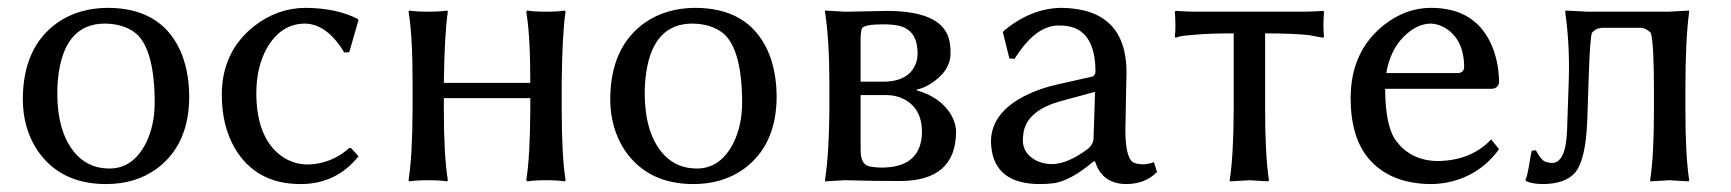

<svg xmlns="http://www.w3.org/2000/svg" viewBox="-20 -459 4409 489"><path d="M38.1 -205.1Q38.1 -338.9 126.5 -401.4Q180.2 -438.5 253.9 -439Q388.7 -439 438.5 -331.5Q461.4 -280.8 461.9 -213.9Q461.9 -89.8 378.4 -28.8Q324.7 9.8 250 9.8Q132.8 9.8 74.2 -77.6Q38.6 -132.8 38.1 -205.1ZM247.1 -398.9Q148.9 -398.9 129.9 -275.9Q126 -250 126 -222.2Q126 -113.8 178.2 -61.5Q210.4 -29.8 258.8 -29.8Q319.8 -29.8 353 -97.2Q373.5 -140.6 374 -195.8Q374 -332 326.7 -373.5Q296.4 -398.4 247.1 -398.9Z M756.8 -398.9Q695.3 -398.9 659.2 -335.4Q633.3 -288.1 632.8 -223.1Q632.8 -105.5 699.7 -59.6Q728.5 -40.5 762.7 -40Q823.2 -41 869.6 -82H874L893.1 -61Q836.4 9.8 745.6 9.8Q631.8 9.8 578.1 -81.5Q544.9 -138.7 544.9 -217.8Q544.9 -327.1 627.4 -392.6Q686.5 -438.5 757.8 -439Q836.4 -438.5 890.6 -411.1L893.1 -408.2L869.6 -326.2L856.9 -325.2Q813 -397.9 756.8 -398.9Z M1030.8 -250Q1030.8 -369.1 1020.5 -429.2L1022.5 -432.1Q1040.5 -429.2 1070.3 -429.2Q1100.1 -429.2 1118.7 -432.1L1120.6 -429.2Q1112.3 -375 1110.4 -250V-248H1330.6V-250Q1330.6 -369.1 1320.3 -429.2L1322.8 -432.1Q1340.8 -429.2 1370.6 -429.2Q1400.4 -429.2 1418.5 -432.1L1420.4 -429.2Q1412.1 -375 1410.6 -250V-179.2Q1410.6 -63 1420.4 0L1418.5 2.9Q1400.4 0 1370.6 0Q1340.8 0 1322.8 2.9L1320.3 0Q1330.1 -61 1330.6 -179.2V-209H1110.4V-179.2Q1110.4 -63 1120.6 0L1118.7 2.9Q1100.6 0 1070.3 0Q1040.5 0 1022.5 2.9L1020.5 0Q1030.3 -61 1030.8 -179.2Z M1534.2 -205.1Q1534.2 -338.9 1622.6 -401.4Q1676.3 -438.5 1750 -439Q1884.8 -439 1934.6 -331.5Q1957.5 -280.8 1958 -213.9Q1958 -89.8 1874.5 -28.8Q1820.8 9.8 1746.1 9.8Q1628.9 9.8 1570.3 -77.6Q1534.7 -132.8 1534.2 -205.1ZM1743.2 -398.9Q1645 -398.9 1626 -275.9Q1622.1 -250 1622.1 -222.2Q1622.1 -113.8 1674.3 -61.5Q1706.5 -29.8 1754.9 -29.8Q1815.9 -29.8 1849.1 -97.2Q1869.6 -140.6 1870.1 -195.8Q1870.1 -332 1822.8 -373.5Q1792.5 -398.4 1743.2 -398.9Z M2171.9 -251H2229Q2295.4 -251 2313 -298.3Q2316.9 -310.5 2316.9 -323.2Q2316.9 -382.8 2268.6 -393.6Q2252.4 -397 2229 -397Q2181.2 -397 2175.3 -386.7Q2172.4 -379.9 2171.9 -362.8ZM2171.9 -216.8V-77.1Q2171.9 -43.5 2189.9 -36.6Q2202.6 -32.2 2229 -32.2Q2327.1 -34.2 2328.1 -123Q2328.1 -182.6 2282.2 -206.5Q2262.2 -216.8 2238.3 -216.8ZM2130.9 0 2082 2.9 2081.1 0Q2091.8 -70.3 2092.3 -180.2V-249Q2092.3 -356.4 2081.1 -429.2L2082 -432.1Q2084 -432.1 2130.9 -429.2Q2152.3 -429.2 2187 -430.2Q2219.2 -431.2 2238.3 -431.2Q2374.5 -431.2 2396 -362.8Q2401.4 -345.2 2400.9 -323.2Q2400.9 -277.3 2348.6 -244.6Q2329.6 -233.4 2314.9 -231V-229Q2376 -211.4 2402.8 -166Q2415 -144.5 2415 -122.1Q2413.6 1 2273.9 2Q2192.9 2 2156.2 0.5Q2141.1 0 2130.9 0Z M2769 -225.1 2684.1 -202.1Q2597.2 -178.7 2586.9 -122.6Q2585.4 -112.3 2585 -102.1Q2585 -67.4 2620.6 -49.3Q2638.7 -41 2659.2 -41Q2699.7 -41.5 2751 -80.1Q2764.6 -91.8 2765.1 -106ZM2769 -47.9H2765.1Q2708.5 0 2666 7.3Q2649.4 9.8 2628.9 9.8Q2527.8 9.8 2508.3 -64Q2504.4 -80.1 2503.9 -98.1Q2503.9 -173.8 2597.2 -218.3Q2629.9 -233.9 2669.9 -243.2L2763.2 -264.2Q2769.5 -268.1 2770 -275.9Q2770 -387.2 2689.9 -393.6Q2682.6 -394 2673.8 -394Q2616.2 -392.6 2564 -309.1L2550.8 -310.1L2534.2 -377L2537.1 -380.9Q2606.9 -438.5 2684.1 -439Q2847.7 -436.5 2849.1 -276.9Q2849.1 -272.5 2848.1 -231Q2846.2 -144.5 2846.2 -126Q2846.7 -63.5 2862.8 -47.9Q2871.6 -40.5 2892.1 -40.5Q2904.8 -41 2918.9 -45.9L2926.8 -21Q2897 9.8 2847.2 9.8Q2786.6 8.8 2769 -47.9Z M3122.1 -374Q3065.9 -374 3028.8 -371.1Q2991.7 -368.2 2982.9 -365.7L2974.1 -362.8L2972.2 -366.2Q2975.1 -389.2 2972.2 -429.2L2974.1 -431.2Q3004.4 -429.2 3028.8 -429.2H3294.9Q3320.3 -429.2 3350.1 -431.2L3352.1 -429.2Q3349.1 -388.2 3352.1 -366.2L3350.1 -362.8Q3350.1 -362.8 3313.5 -369.6Q3270.5 -374 3202.1 -374V-180.2Q3202.1 -63 3211.9 0L3210 2.9Q3208 2.9 3162.1 0L3112.8 2.9L3111.8 0Q3121.6 -61 3122.1 -180.2Z M3510.7 -272.9H3694.8Q3708 -274.9 3709 -287.1Q3709 -359.4 3659.2 -388.7Q3641.6 -398.4 3624.5 -398.9Q3588.9 -398.9 3555.7 -366.2Q3520.5 -331.1 3510.7 -272.9ZM3777.8 -104 3797.9 -79.1Q3745.1 -6.8 3656.7 7.3Q3639.6 9.8 3623.5 9.8Q3519.5 8.8 3464.8 -56.2Q3419.9 -110.8 3419.9 -209Q3419.9 -328.1 3504.9 -395.5Q3560.5 -439 3624.5 -439Q3743.7 -439 3783.2 -333.5Q3797.4 -294.4 3797.9 -250Q3795.9 -233.9 3779.8 -232.9H3507.8Q3508.3 -144 3531.7 -106Q3569.3 -50.3 3640.6 -48.8Q3727.1 -49.8 3777.8 -104Z M4022.5 -150.9Q4018.6 -52.7 3992.2 -20Q3966.8 9.8 3908.2 9.8Q3880.9 9.3 3866.2 2L3865.2 -1Q3870.1 -9.3 3877.4 -56.2Q3879.4 -67.9 3881.3 -75.2L3891.6 -76.2Q3904.8 -52.2 3914.1 -47.9Q3922.9 -44.4 3933.6 -43.9Q3968.8 -45.4 3971.2 -129.9L3975.6 -258.8Q3978 -347.2 3966.3 -429.2L3967.3 -432.1Q3969.2 -432.1 4024.4 -429.2H4229.5L4281.2 -432.1L4282.2 -429.2Q4272.5 -360.8 4272.5 -229V-179.2Q4272.5 -63 4282.2 0L4280.3 2.9Q4278.3 2.9 4232.4 0L4183.6 2.9L4182.6 0Q4192.4 -61 4192.4 -179.2V-229Q4192.4 -346.7 4184.6 -375Q4172.9 -387.7 4158.2 -388.2H4060.5Q4043.9 -387.2 4034.2 -375Q4029.3 -356.9 4026.4 -266.1Z"/></svg>

Font: Linux Biolinum Capitals O
Style: Small Caps
Weight: 400
Designer: Philipp H. Poll
Foundry: Philipp H. Poll
Version: Version 1.0.4